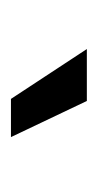

<svg xmlns="http://www.w3.org/2000/svg" viewBox="69 -870 184 363"><g transform="rotate(90 161.5 -689.0)"><path d="M167.5 -617.2 73.2 -760.7H171.4L239.7 -617.2Z"/></g></svg>

Font: Inter Variable LoSnoCo
Style: Regular
Weight: 400
Designer: Rasmus Andersson
Foundry: rsms
Version: Version 4.000;git-a52131595; featfreeze: case,dlig,ss01,ss02